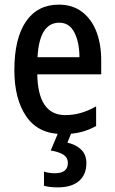

<svg xmlns="http://www.w3.org/2000/svg" viewBox="-20 -569 496 829"><path d="M234 -549Q293 -549 334 -518Q375 -487 396 -433Q417 -379 417 -308V-248H141Q144 -72 262 -72Q330 -72 395 -110V-25Q363 -7 328.5 1.5Q294 10 252 10Q146 10 94 -65.5Q42 -141 42 -266Q42 -403 92 -476Q142 -549 234 -549ZM236 -471Q150 -471 142 -322H323Q323 -385 301.5 -428Q280 -471 236 -471ZM353 135Q353 185 321 212.5Q289 240 230 240Q193 240 170 233V172Q192 179 217 179Q273 179 273 135Q273 111 253 98.5Q233 86 199 81L233 0H290L271 47Q308 55 330.5 77Q353 99 353 135Z"/></svg>

Font: Avrile Sans Condensed Medium
Style: Regular
Weight: 500
Width: 3
Designer: Monotype Design Team
Foundry: Monotype Imaging Inc.
Version: Version 2.001;September 10, 2019;FontCreator 11.5.0.2425 64-